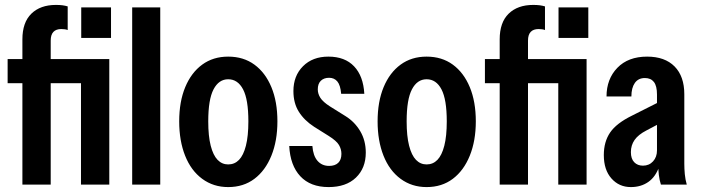

<svg xmlns="http://www.w3.org/2000/svg" viewBox="-20 -750 2846 780"><path d="M71 0V-590Q71 -659 107.5 -694.5Q144 -730 207 -730Q223 -730 234 -728.5Q245 -727 255 -724V-628Q250 -630 243.5 -631Q237 -632 229 -632Q208 -632 197 -620.5Q186 -609 186 -585V0ZM309 0V-510H424V0ZM11 -412V-510H350V-412ZM310 -596V-720H431V-596Z M517 0V-720H631V0Z M907 10Q847 10 801.5 -23.5Q756 -57 732 -117.5Q708 -178 708 -257Q708 -337 732.5 -396Q757 -455 801.5 -487.5Q846 -520 907 -520Q969 -520 1013.5 -487.5Q1058 -455 1082.5 -396Q1107 -337 1107 -257Q1107 -178 1082.5 -117.5Q1058 -57 1013.5 -23.5Q969 10 907 10ZM907 -82Q933 -82 951 -100.5Q969 -119 979 -158Q989 -197 989 -257Q989 -346 967.5 -387Q946 -428 907 -428Q869 -428 847.5 -387Q826 -346 826 -257Q826 -197 836 -158Q846 -119 864 -100.5Q882 -82 907 -82Z M1315 10Q1241 10 1200 -34Q1159 -78 1155 -157H1249Q1252 -117 1270 -96.5Q1288 -76 1317 -76Q1341 -76 1354 -88.5Q1367 -101 1367 -125Q1367 -144 1357 -161Q1347 -178 1315 -198L1256 -235Q1216 -261 1194 -296Q1172 -331 1172 -380Q1172 -442 1211 -481Q1250 -520 1314 -520Q1381 -520 1418.5 -480.5Q1456 -441 1460 -369H1366Q1363 -404 1350.5 -419Q1338 -434 1317 -434Q1296 -434 1283.5 -422Q1271 -410 1271 -387Q1271 -369 1281.5 -352.5Q1292 -336 1320 -318L1384 -278Q1421 -255 1443.5 -217Q1466 -179 1466 -130Q1466 -67 1426 -28.5Q1386 10 1315 10Z M1713 10Q1653 10 1607.5 -23.5Q1562 -57 1538 -117.5Q1514 -178 1514 -257Q1514 -337 1538.5 -396Q1563 -455 1607.5 -487.5Q1652 -520 1713 -520Q1775 -520 1819.5 -487.5Q1864 -455 1888.5 -396Q1913 -337 1913 -257Q1913 -178 1888.5 -117.5Q1864 -57 1819.5 -23.5Q1775 10 1713 10ZM1713 -82Q1739 -82 1757 -100.5Q1775 -119 1785 -158Q1795 -197 1795 -257Q1795 -346 1773.5 -387Q1752 -428 1713 -428Q1675 -428 1653.5 -387Q1632 -346 1632 -257Q1632 -197 1642 -158Q1652 -119 1670 -100.5Q1688 -82 1713 -82Z M2010 0V-590Q2010 -659 2046.5 -694.5Q2083 -730 2146 -730Q2162 -730 2173 -728.5Q2184 -727 2194 -724V-628Q2189 -630 2182.5 -631Q2176 -632 2168 -632Q2147 -632 2136 -620.5Q2125 -609 2125 -585V0ZM2248 0V-510H2363V0ZM1950 -412V-510H2289V-412ZM2249 -596V-720H2370V-596Z M2665 0Q2659 -18 2656.5 -39.5Q2654 -61 2654 -85H2649V-366Q2649 -401 2636.5 -417Q2624 -433 2600 -433Q2573 -433 2559 -413Q2545 -393 2545 -358H2444Q2444 -429 2488 -474.5Q2532 -520 2609 -520Q2681 -520 2720.5 -480Q2760 -440 2760 -367V-85Q2760 -64 2762 -42.5Q2764 -21 2770 0ZM2543 10Q2495 10 2464 -25Q2433 -60 2433 -120Q2433 -174 2458.5 -211.5Q2484 -249 2547 -280L2676 -345V-257L2606 -220Q2573 -203 2558 -181.5Q2543 -160 2543 -132Q2543 -105 2556.5 -91Q2570 -77 2592 -77Q2617 -77 2633 -94.5Q2649 -112 2649 -139L2659 -76Q2644 -32 2614 -11Q2584 10 2543 10Z"/></svg>

Font: Instrument Sans Condensed SemiBold
Style: Regular
Weight: 600
Width: 3
Designer: Rodrigo Fuenzalida
Foundry: fragTYPE
Version: Version 1.000;gftools[0.9.28]